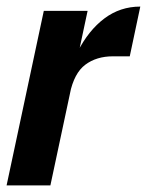

<svg xmlns="http://www.w3.org/2000/svg" viewBox="-36 -563 446 583"><path d="M-16 0 97 -530H230L117 0ZM147 -252Q166 -340 199.5 -405.5Q233 -471 281 -507Q329 -543 390 -543L358 -392H307Q257 -392 223 -366.5Q189 -341 176 -278Z"/></svg>

Font: Radio Canada Big SemiBold
Style: Italic
Weight: 600
Italic angle: -12°
Designer: Étienne Aubert Bonn
Foundry: Coppers and Brasses
Version: Version 1.001